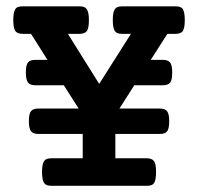

<svg xmlns="http://www.w3.org/2000/svg" viewBox="-20 -600 640 620"><path d="M233.9 -249.5 186 -324.7H94.2Q77.1 -324.7 70.3 -333.5Q63.5 -342.8 63.5 -365.7Q63.5 -389.6 70.3 -398.2Q77.1 -406.7 94.2 -406.7H133.3L80.1 -490.7H53.7Q36.1 -490.7 29.3 -500Q22.9 -509.8 22.9 -535.2Q22.9 -560.5 29.3 -570.3Q32.7 -575.7 38.6 -577.6Q44.4 -579.6 53.7 -579.6H236.3Q245.1 -579.6 250.7 -577.6Q256.3 -575.7 259.8 -570.8Q267.1 -561.5 267.1 -535.2Q267.1 -509.8 260.7 -500Q253.9 -490.7 236.3 -490.7H199.2L300.3 -329.1L402.8 -490.7H375Q365.7 -490.7 360.1 -492.7Q354.5 -494.6 351.1 -499.5Q344.2 -509.3 344.2 -535.2Q344.2 -560.1 350.6 -569.8Q354 -575.2 359.9 -577.4Q365.7 -579.6 375 -579.6H545.9Q555.2 -579.6 561 -577.6Q566.9 -575.7 570.3 -570.8Q576.7 -560.1 576.7 -535.2Q576.7 -508.8 569.8 -499Q563.5 -490.7 545.9 -490.7H520.5L466.8 -406.7H505.4Q522.5 -406.7 529.3 -398.2Q536.1 -389.6 536.1 -365.7Q536.1 -341.3 529.3 -333Q522.5 -324.7 505.4 -324.7H413.6L365.7 -249.5H495.6Q512.7 -249.5 519.5 -241Q526.4 -232.4 526.4 -208.5Q526.4 -183.1 519 -175.3Q512.7 -167.5 495.6 -167.5H352.5V-88.9H453.1Q469.7 -88.9 476.1 -81.1Q480.5 -76.2 482.2 -67.4Q483.9 -58.6 483.9 -44.4Q483.9 -18.6 477.5 -8.8Q474.1 -3.9 468.3 -2Q462.4 0 453.1 0H146.5Q137.7 0 132.1 -2Q126.5 -3.9 123 -8.3Q115.7 -18.1 115.7 -44.4Q115.7 -70.3 122.6 -80.1Q126 -85 131.8 -86.9Q137.7 -88.9 146.5 -88.9H247.1V-167.5H104Q87.4 -167.5 81.1 -175.3Q73.2 -183.6 73.2 -208.5Q73.2 -232.4 80.1 -241Q86.9 -249.5 104 -249.5Z"/></svg>

Font: Courier Prime SemiBold
Style: Regular
Weight: 600
Designer: Alan Dague-Greene
Foundry: Quote-Unquote Apps
Version: Version 1.202